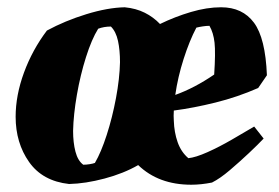

<svg xmlns="http://www.w3.org/2000/svg" viewBox="-20 -496 767 528"><path d="M170 10Q97 2 60 -50.5Q23 -103 23 -175Q23 -234 46 -296.5Q69 -359 109 -412Q159 -439 217.5 -457Q276 -475 323 -476Q354 -473 378 -461Q402 -449 420 -430Q461 -450 505 -463Q549 -476 588 -476Q647 -476 678.5 -433.5Q710 -391 714 -289L690 -254Q633 -229 572.5 -214Q512 -199 458 -192Q457 -177 458 -164Q459 -132 468.5 -105Q478 -78 498 -61Q518 -63 550.5 -77.5Q583 -92 617.5 -112Q652 -132 679 -148L705 -115Q690 -99 664.5 -75Q639 -51 612 -28Q585 -5 563 6Q548 9 533.5 10.5Q519 12 506 12Q416 12 360 -42Q320 -19 267.5 -5Q215 9 170 10ZM520 -420Q501 -384 485 -334Q469 -284 462 -235Q515 -254 569 -291Q573 -351 570 -378.5Q567 -406 556 -425Q548 -425 538 -423.5Q528 -422 520 -420ZM209 -43Q217 -43 226.5 -44.5Q236 -46 241 -48Q258 -77 273.5 -125Q289 -173 299 -226.5Q309 -280 310 -325Q310 -358 304.5 -383.5Q299 -409 285 -423Q266 -423 250 -417Q232 -388 216.5 -339Q201 -290 191.5 -235.5Q182 -181 181 -136Q181 -104 187.5 -79Q194 -54 209 -43Z"/></svg>

Font: Albura ExtraBold
Style: Italic
Weight: 758
Italic angle: -7°
Designer: Mercedes Jáuregui
Foundry: Omnibus-Type Team
Version: Version 1.000; ttfautohint (v1.8.3)